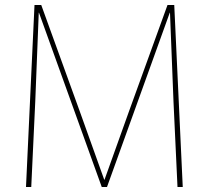

<svg xmlns="http://www.w3.org/2000/svg" viewBox="-20 -748 836 768"><path d="M118 -728H145L300 -300L397 -29H398L495 -300L650 -728H677L711 0H690L674 -341L660 -697H659L408 0H387L136 -697H135L121 -341L105 0H84Z"/></svg>

Font: Murecho Thin Thin
Style: Regular
Weight: 250
Version: Version 1.010